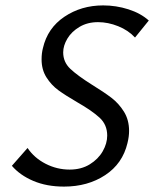

<svg xmlns="http://www.w3.org/2000/svg" viewBox="-20 -684 571 711"><path d="M265 -306Q222 -331 196 -350Q170 -369 152 -397.5Q134 -426 134 -464Q134 -487 139 -506Q156 -580 218.5 -622Q281 -664 362 -664Q410 -664 455.5 -649.5Q501 -635 531 -608L480 -545Q455 -572 417.5 -587Q380 -602 343 -602Q304 -602 274.5 -584.5Q245 -567 229.5 -541Q214 -515 214 -490Q214 -454 240.5 -429Q267 -404 321 -370Q365 -343 392.5 -322Q420 -301 439 -270.5Q458 -240 458 -199Q458 -178 452 -154Q434 -78 369.5 -35.5Q305 7 217 7Q153 7 103.5 -14Q54 -35 24 -70L82 -136Q107 -99 149 -77.5Q191 -56 238 -56Q281 -56 312.5 -75.5Q344 -95 360.5 -124Q377 -153 377 -182Q377 -222 349 -248Q321 -274 265 -306Z"/></svg>

Font: Ysabeau Medium
Style: Italic
Weight: 500
Italic angle: -12°
Designer: Christian Thalmann (Catharsis Fonts)
Version: Version 0.003